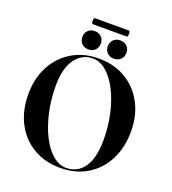

<svg xmlns="http://www.w3.org/2000/svg" viewBox="-165 -1059 1065 1191"><g transform="rotate(20 367.0 -463.0)"><path d="M364.5 -710Q466.5 -710 543.5 -664Q620.5 -618 663.2 -537.5Q706 -457 706 -352.5Q706 -243.5 663.2 -162Q620.5 -80.5 544.8 -35.2Q469 10 369.5 10Q267.5 10 190.5 -35.8Q113.5 -81.5 70.8 -163.2Q28 -245 28 -353Q28 -459 71.2 -539.5Q114.5 -620 190.5 -665Q266.5 -710 364.5 -710ZM564 -245.5Q564 -335.5 545.5 -417Q527 -498.5 494.5 -561.5Q462 -624.5 419.8 -661Q377.5 -697.5 330 -697.5Q258.5 -697.5 214.2 -636.5Q170 -575.5 170 -460.5Q170 -369 188.5 -286.5Q207 -204 239.2 -140Q271.5 -76 314 -39.2Q356.5 -2.5 404 -2.5Q477.5 -2.5 520.8 -63Q564 -123.5 564 -245.5ZM282.5 -740.5Q255 -740.5 238.2 -757.5Q221.5 -774.5 221.5 -800.5Q221.5 -827.5 238.2 -844.2Q255 -861 282.5 -861Q310 -861 326.8 -844.2Q343.5 -827.5 343.5 -800.5Q343.5 -774.5 326.8 -757.5Q310 -740.5 282.5 -740.5ZM450.5 -740.5Q423.5 -740.5 406.5 -757.5Q389.5 -774.5 389.5 -800.5Q389.5 -827 406.5 -844Q423.5 -861 450.5 -861Q478.5 -861 495.5 -844.2Q512.5 -827.5 512.5 -800.5Q512.5 -774.5 495.5 -757.5Q478.5 -740.5 450.5 -740.5ZM247.5 -916.5Q247.5 -928.5 249.8 -932.5Q252 -936.5 259 -936.5H475.5Q482.5 -936.5 484.8 -933Q487 -929.5 487 -917Q487 -905 484.8 -901Q482.5 -897 475.5 -897H259Q252 -897 249.8 -901Q247.5 -905 247.5 -916.5Z"/></g></svg>

Font: Fraunces 144pt S000 SemiBold
Style: Regular
Weight: 600
Version: Version 1.000; ttfautohint (v1.8.3)